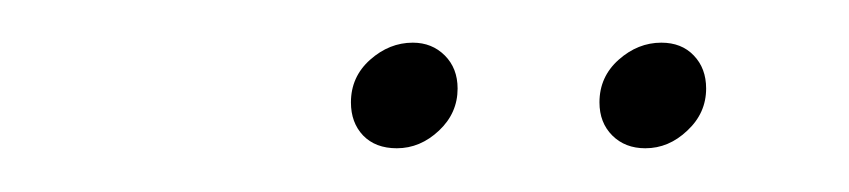

<svg xmlns="http://www.w3.org/2000/svg" viewBox="-20 -688 398 90"><path d="M166 -618.5Q177 -618.5 185.8 -626.8Q194.5 -635 194.5 -646.5Q194.5 -656 188.5 -662Q182.5 -668 173.5 -668Q162.5 -668 153.5 -660Q144.5 -652 144.5 -640Q144.5 -630.5 150.2 -624.5Q156 -618.5 166 -618.5ZM282.5 -618.5Q293.5 -618.5 302.2 -626.8Q311 -635 311 -646.5Q311 -656 305.2 -662Q299.5 -668 290 -668Q279 -668 270 -660Q261 -652 261 -640Q261 -630.5 267 -624.5Q273 -618.5 282.5 -618.5Z"/></svg>

Font: Anybody UltraCondensed Thin ExtraLight
Style: Italic
Weight: 250
Italic angle: -10°
Version: Version 1.111